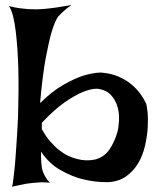

<svg xmlns="http://www.w3.org/2000/svg" viewBox="-20 -709 622 742"><path d="M14.6 -685.5Q37.1 -679.7 56.2 -677.2Q75.2 -674.8 88.9 -673.8Q105.5 -672.9 119.1 -672.9Q132.8 -672.9 153.3 -674.8Q189.5 -677.7 255.9 -689.5Q245.1 -681.6 235.8 -674.3Q226.6 -667 219.7 -660.2L205.1 -645.5Q192.4 -627.9 179.7 -585.9Q168.9 -549.8 156.7 -484.4Q144.5 -418.9 134.8 -310.5Q182.6 -357.4 225.1 -381.3Q267.6 -405.3 299.8 -416Q337.9 -427.7 369.1 -428.7Q409.2 -425.8 439 -412.6Q468.8 -399.4 489.7 -381.3Q510.7 -363.3 523.9 -344.2Q537.1 -325.2 543.9 -310.5Q547.9 -300.8 550.3 -274.9Q552.7 -249 550.8 -215.8Q548.8 -182.6 540.5 -146Q532.2 -109.4 514.2 -78.6Q496.1 -47.9 467.3 -27.3Q438.5 -6.8 395.5 -4.9Q345.7 -4.9 298.8 -16.6Q258.8 -26.4 214.4 -51.3Q169.9 -76.2 138.7 -123Q138.7 -111.3 138.7 -100.1Q138.7 -88.9 139.6 -81.1Q140.6 -70.3 141.6 -62.5Q142.6 -53.7 146.5 -43.9Q149.4 -36.1 155.8 -24.9Q162.1 -13.7 172.9 -2.9Q162.1 -3.9 151.4 -4.4Q140.6 -4.9 129.9 -3.9Q118.2 -2.9 106.4 -2Q94.7 -1 82 1Q71.3 2.9 56.6 5.9Q42 8.8 26.4 12.7Q29.3 3.9 31.2 -13.2Q33.2 -30.3 35.6 -51.3Q38.1 -72.3 39.6 -95.7Q41 -119.1 43 -142.6Q46.9 -196.3 49.8 -259.8Q52.7 -358.4 50.8 -443.4Q49.8 -479.5 47.4 -516.6Q44.9 -553.7 41 -586.4Q37.1 -619.1 30.8 -645Q24.4 -670.9 14.6 -685.5ZM141.6 -210Q157.2 -181.6 174.8 -161.6Q192.4 -141.6 210 -127.9Q227.5 -114.3 244.6 -106.4Q261.7 -98.6 277.3 -94.7Q313.5 -85 348.6 -92.8Q383.8 -102.5 403.3 -131.8Q422.9 -161.1 433.6 -198.2Q438.5 -215.8 439.9 -243.2Q441.4 -270.5 434.1 -296.4Q426.8 -322.3 408.2 -342.3Q389.6 -362.3 354.5 -366.2Q330.1 -366.2 297.9 -352.5Q269.5 -340.8 230.5 -314Q191.4 -287.1 141.6 -234.4Z"/></svg>

Font: Irish Grover
Style: Regular
Weight: 400
Designer: Squid
Foundry: Font Diner, Inc DBA Sideshow
Version: Version 1.000